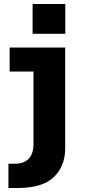

<svg xmlns="http://www.w3.org/2000/svg" viewBox="-20 -737 440 957"><path d="M142.5 -717H305.5V-568.5H142.5ZM22 200V79H55.5Q99 79 123 54.5Q147 30 147 -22.5V-380.5H28V-500H305V1Q305 90.5 248.8 145.2Q192.5 200 68 200Z"/></svg>

Font: Trispace SemiCondensed
Style: Bold
Weight: 700
Width: 4
Designer: Tyler Finck
Foundry: Etcetera Type Company
Version: Version 1.210; ttfautohint (v1.8.3)